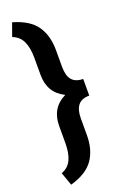

<svg xmlns="http://www.w3.org/2000/svg" viewBox="-179 -833 688 1062"><g transform="rotate(-20 165.0 -302.0)"><path d="M44 176 16.5 98.5Q57 83.5 74.8 46.2Q92.5 9 92.5 -52V-151Q92.5 -258 183 -302Q92.5 -346 92.5 -452.5Q92.5 -453 92.5 -453.5V-552.5Q92.5 -613 74.8 -650.5Q57 -688 16.5 -703L44 -780Q140.5 -752.5 180 -695.2Q219.5 -638 219.5 -552.5V-453.5Q219.5 -401 241 -376Q262.5 -351 306.5 -351V-253Q261 -253 240.2 -226.8Q219.5 -200.5 219.5 -151V-52Q219.5 33.5 180 91Q140.5 148.5 44 176Z"/></g></svg>

Font: Roberto Sans
Style: Bold
Weight: 700
Designer: Google (font) & Cristiano Sobral (main changes)
Version: Version 1.000;October 12, 2021;FontCreator 14.0.0.2814 64-bi